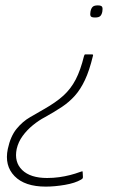

<svg xmlns="http://www.w3.org/2000/svg" viewBox="-20 -502 482 713"><path d="M321 -300Q325 -300 325.5 -298.5Q326 -297 325 -294Q312 -240 295.5 -205Q279 -170 258 -146.5Q237 -123 210 -105Q183 -87 147 -67Q124 -55 102 -37Q80 -19 64 3Q48 25 42 51Q32 100 62.5 129.5Q93 159 155 159Q178 159 199.5 156Q221 153 240.5 148Q260 143 276 137Q284 134 285.5 134Q287 134 287 138L288 156Q288 158 287 160Q286 162 281 165Q259 178 221 184.5Q183 191 150 191Q72 191 34 152Q-4 113 9 51Q19 4 41.5 -23.5Q64 -51 92 -67Q120 -83 144 -97Q188 -122 215.5 -147Q243 -172 261 -206.5Q279 -241 292 -294Q293 -297 294 -298.5Q295 -300 296 -300ZM360 -459Q358 -448 352.5 -442.5Q347 -437 333 -437Q319 -437 316.5 -442.5Q314 -448 316 -459Q318 -470 323.5 -476Q329 -482 343 -482Q357 -482 359.5 -476Q362 -470 360 -459Z"/></svg>

Font: Glory Thin Thin
Style: Italic
Weight: 250
Italic angle: -12°
Version: Version 1.011